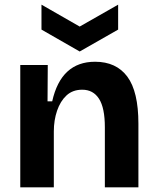

<svg xmlns="http://www.w3.org/2000/svg" viewBox="-20 -804 673 824"><path d="M67 0V-525H185L184 -369H204Q242 -539 388 -539Q479 -539 526.5 -475Q574 -411 574 -273V0H430V-258Q430 -341 405 -380Q380 -419 333 -419Q292 -419 265.5 -394.5Q239 -370 225 -329Q211 -288 211 -240V0ZM158 -784 322 -690 487 -784V-677L322 -583L158 -677Z"/></svg>

Font: Bricolage Grotesque 12pt Bricolage Grotesque 10pt Regular
Style: Bold
Weight: 700
Designer: Mathieu Triay
Foundry: Atelier Triay
Version: Version 1.001; ttfautohint (v1.8.4.7-5d5b);gftools[0.9.33.de